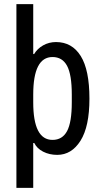

<svg xmlns="http://www.w3.org/2000/svg" viewBox="-20 -743 496 936"><path d="M146 -479Q162 -506 190.5 -522Q219 -538 253 -538Q331 -538 373.5 -470Q416 -402 416 -262Q416 -126 372.5 -57Q329 12 259 12Q221 12 190.5 -3.5Q160 -19 147 -46H142V173H60V-723H142V-480ZM142 -282V-244Q142 -61 236 -61Q284 -61 307 -104Q330 -147 330 -244V-282Q330 -379 307 -422Q284 -465 236 -465Q142 -465 142 -282Z"/></svg>

Font: Archivo Narrow
Style: Regular
Weight: 400
Designer: Hector Gatti
Foundry: Omnibus-Type
Version: Version 1.003